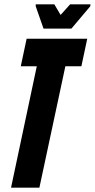

<svg xmlns="http://www.w3.org/2000/svg" viewBox="-20 -867 438 887"><path d="M31 0 150 -561H76L103 -688H383L356 -561H282L162 0ZM181 -735 145 -838V-847H231L260 -798L304 -847H398L397 -838L310 -735Z"/></svg>

Font: Saira UltraCondensed Black
Style: Italic
Weight: 900
Width: 1
Italic angle: -12°
Designer: Hector Gatti with collaboration of the Omnibus-Type team
Foundry: Omnibus-Type
Version: Version 1.101